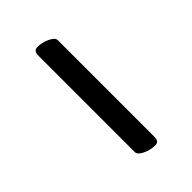

<svg xmlns="http://www.w3.org/2000/svg" viewBox="6 -441 323 323"><g transform="rotate(45 167.5 -279.0)"><path d="M285.2 -300.3Q296.4 -300.3 296.4 -291.5Q296.4 -279.8 291.3 -269.3Q286.1 -258.8 280.3 -258.8H50.8Q39.1 -258.8 39.1 -267.6Q39.1 -279.3 44.2 -289.8Q49.3 -300.3 55.2 -300.3Z"/></g></svg>

Font: Ovo
Style: Regular
Weight: 400
Designer: Nicole Fally
Foundry: Sorkin Type Co.
Version: Version 1.001